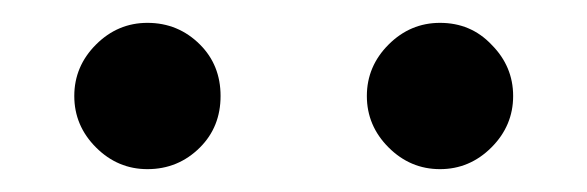

<svg xmlns="http://www.w3.org/2000/svg" viewBox="-20 -748 514 168"><path d="M109 -728Q83 -728 64 -709Q45 -690 45 -664Q45 -638 64 -619Q83 -600 109 -600Q136 -600 155 -619Q173 -637 173 -664Q173 -691 155 -709Q136 -728 109 -728ZM365 -728Q339 -728 320 -709Q301 -690 301 -664Q301 -638 320 -619Q339 -600 365 -600Q391 -600 410 -619Q429 -638 429 -664Q429 -690 410 -709Q392 -728 365 -728Z"/></svg>

Font: Unageo
Style: SemiBold
Weight: 600
Designer: Richard Sepsi
Foundry: Richard Sepsi
Version: Version 2.000